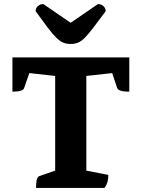

<svg xmlns="http://www.w3.org/2000/svg" viewBox="-20 -923 695 943"><path d="M157 0Q157 -53 173 -58L251 -85V-550L124 -564L99 -492Q97 -483 84 -478Q71 -473 41 -473V-641H615V-473Q584 -473 571 -478Q558 -483 555 -492L531 -564L404 -550V-85L512 -64Q512 -46 508.5 -31.5Q505 -17 493 0ZM327 -707Q307 -707 291 -713.5Q275 -720 257 -737.5Q239 -755 215 -786.5Q191 -818 155 -868Q155 -883 166 -893Q177 -903 193 -903L327 -811L461 -903Q477 -903 488 -893Q499 -883 499 -868Q462 -818 438 -786.5Q414 -755 396.5 -737.5Q379 -720 363 -713.5Q347 -707 327 -707Z"/></svg>

Font: Petrona ExtraBold
Style: Regular
Weight: 800
Designer: Ringo R. Seeber
Foundry: Ringo R. Seeber
Version: Version 2.001; ttfautohint (v1.8.3)